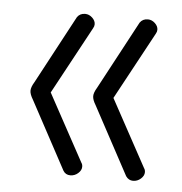

<svg xmlns="http://www.w3.org/2000/svg" viewBox="-39 -518 458 482"><g transform="rotate(5 190.5 -277.5)"><path d="M88 -277 180 -108Q183 -104 183 -98Q183 -89 174.5 -81.5Q166 -74 155 -74Q143 -74 137 -84L45 -255Q37 -268 37 -277Q37 -286 45 -299L137 -471Q144 -481 157 -481Q167 -481 175 -473.5Q183 -466 183 -457Q183 -452 180 -447ZM246 -277 338 -108Q341 -104 341 -98Q341 -89 332.5 -81.5Q324 -74 313 -74Q302 -74 295 -84L203 -255Q195 -268 195 -277Q195 -286 203 -299L295 -471Q302 -481 315 -481Q325 -481 333 -473.5Q341 -466 341 -457Q341 -452 338 -447Z"/></g></svg>

Font: Dosis
Style: Light
Weight: 300
Designer: Edgar Tolentino, Pablo Impallari, Igino Marini
Foundry: Edgar Tolentino, Pablo Impallari, Igino Marini
Version: Version 1.007